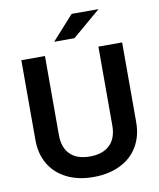

<svg xmlns="http://www.w3.org/2000/svg" viewBox="-96 -966 868 1047"><g transform="rotate(-10 338.0 -442.5)"><path d="M190.9 -24.9Q127.4 -56.2 93.3 -113.3Q59.1 -170.9 59.1 -248V-689.9H189.9V-252Q189.9 -182.6 228 -145Q265.6 -107.9 336.9 -107.9Q408.2 -107.9 446.8 -145Q485.8 -182.6 485.8 -252V-689.9H617.2V-248Q617.2 -171.4 582.5 -113.3Q548.3 -55.7 484.4 -24.9Q420.9 5.9 336.9 5.9Q253.9 5.9 190.9 -24.9ZM373 -891.1H522L365.2 -757.8H252.9Z"/></g></svg>

Font: D-DIN Exp
Style: DINExp-Bold
Weight: 700
Width: 7
Designer: Charles Nix
Foundry: Datto Inc.
Version: Version 1.00